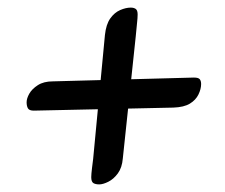

<svg xmlns="http://www.w3.org/2000/svg" viewBox="-20 -525 591 505"><path d="M490 -321Q502 -321 505.5 -316.5Q509 -312 509 -304Q509 -291 502 -276.5Q495 -262 479.5 -252.5Q464 -243 436 -242L69 -234Q57 -234 53.5 -240Q50 -246 50 -256Q50 -266 57 -278.5Q64 -291 79.5 -301Q95 -311 119 -311ZM337 -429 303 -108Q301 -84 290 -69Q279 -54 265 -47Q251 -40 241 -40Q231 -40 225.5 -43.5Q220 -47 220 -59Q220 -66 222 -83Q224 -100 225 -107L256 -433Q259 -461 270 -476.5Q281 -492 296 -498.5Q311 -505 324 -505Q332 -505 337 -501.5Q342 -498 342 -487Q342 -478 340.5 -465Q339 -452 337 -429Z"/></svg>

Font: Alkatra Medium
Style: Regular
Weight: 500
Designer: Suman Bhandary
Version: Version 1.100;gftools[0.9.22]